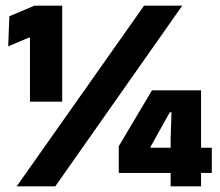

<svg xmlns="http://www.w3.org/2000/svg" viewBox="-20 -659 777 679"><path d="M86 -299.5V-525.5H81L9 -495L13 -601.5L102 -639H200V-299.5ZM39 0 489.5 -639H624.5L175.5 0ZM583.5 0V-172L586.5 -262H580.5L512.5 -140V-105.5L463.5 -136.5H729V-47.5H400V-142L517.5 -339.5H691V0Z"/></svg>

Font: Anek Bangla Medium ExtraBold
Style: Regular
Weight: 800
Version: Version 1.003